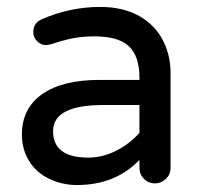

<svg xmlns="http://www.w3.org/2000/svg" viewBox="-20 -529 589 560"><path d="M125 -6.8Q86.9 -24.4 65.4 -58.6Q43.9 -92.8 43.9 -136.7Q43.9 -212.9 103 -254.4Q162.1 -295.9 269.5 -295.9H386.7V-302.7Q386.7 -365.2 356 -394Q325.2 -422.9 256.8 -422.9Q221.7 -422.9 193.4 -417.5Q165 -412.1 127 -399.4L114.3 -397.5Q99.6 -397.5 88.4 -408.7Q77.1 -419.9 77.1 -435.5Q77.1 -462.9 103.5 -473.6Q185.5 -508.8 272.5 -508.8Q339.8 -508.8 387.7 -481.4Q432.6 -455.1 455.1 -411.6Q477.5 -368.2 477.5 -315.4V-39.1Q477.5 -20.5 463.9 -7.3Q450.2 5.9 431.6 5.9Q413.1 5.9 399.9 -7.3Q386.7 -20.5 386.7 -39.1V-62.5Q316.4 10.7 204.1 10.7Q162.1 10.7 125 -6.8ZM386.7 -141.6V-222.7H281.2Q134.8 -222.7 134.8 -146.5Q134.8 -69.3 237.3 -69.3Q279.3 -69.3 318.8 -89.4Q358.4 -109.4 386.7 -141.6Z"/></svg>

Font: jf-openhuninn-2.1
Style: Regular
Weight: 400
Designer: [Kosugi Maru]
Designed by MOTOYA      

[Varela Round]
Joe Prince (Latin component); Avraham Cornfeld (Hebrew component)
Foundry: justfont Co., Ltd.
Version: 2.1